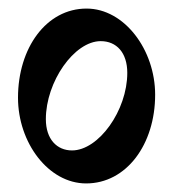

<svg xmlns="http://www.w3.org/2000/svg" viewBox="-20 -530 404 448"><path d="M181 -102C275 -102 342 -193 342 -309C342 -414 270 -510 182 -510C88 -510 22 -418 22 -302C22 -197 93 -102 181 -102ZM148 -179C113 -179 87 -205 87 -252C87 -339 153 -434 215 -434C252 -434 277 -407 277 -360C277 -272 210 -179 148 -179Z"/></svg>

Font: Noto Serif Devanagari ExtraCondensed Medium
Style: Regular
Weight: 500
Width: 2
Designer: Universal Thirst, Indian Type Foundry and the Monotype Design Team
Foundry: Monotype Imaging Inc.
Version: Version 2.004